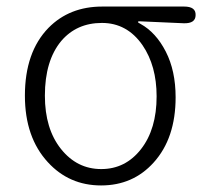

<svg xmlns="http://www.w3.org/2000/svg" viewBox="-20 -553 631 586"><path d="M126 -58Q56 -134 56 -261Q56 -394 128 -468Q192 -533 292 -533H542Q578 -533 577 -507Q577 -481 541 -482L406 -488Q401 -488 401 -486Q401 -484 409 -480Q456 -454 486 -395.5Q516 -337 516 -256Q516 -131 449 -57Q386 13 288.5 13Q191 13 126 -58ZM458 -259Q458 -352 415 -415Q368 -483 291 -483Q214 -483 167 -428Q117 -368 117 -261Q117 -160 166 -98.5Q215 -37 289 -37Q363 -37 410.5 -98Q458 -159 458 -259Z"/></svg>

Font: Resource Han Rounded CN Light
Style: Regular
Weight: 300
Designer: Cyano Hao (round all glyphs); Ryoko NISHIZUKA 西塚涼子 (kana, bopomofo & ideographs); Paul D. Hunt (Latin, Greek & Cyrillic)
Foundry: Cyano Hao
Version: 0.990